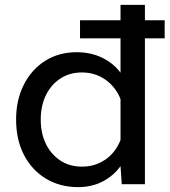

<svg xmlns="http://www.w3.org/2000/svg" viewBox="-20 -755 695 787"><path d="M474 -457V-735H574V0H479L474 -74Q446 -35 401.5 -11.5Q357 12 300 12Q227 12 169.5 -22Q112 -56 79 -118.5Q46 -181 46 -266Q46 -345 77.5 -407.5Q109 -470 165 -505.5Q221 -541 294 -541Q352 -541 398.5 -518.5Q445 -496 474 -457ZM316 -72Q370 -72 412 -101Q454 -130 474 -181V-349Q454 -399 412 -428.5Q370 -458 316 -458Q266 -458 228 -433.5Q190 -409 168.5 -365.5Q147 -322 147 -265Q147 -208 168.5 -164.5Q190 -121 228 -96.5Q266 -72 316 -72ZM308 -598V-672H655V-598Z"/></svg>

Font: Azeret Mono Thin
Style: Regular
Weight: 400
Version: Version 1.002